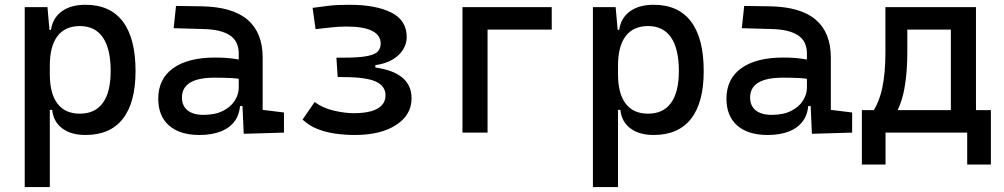

<svg xmlns="http://www.w3.org/2000/svg" viewBox="-20 -547 4142 792"><path d="M82 224.6V-517.6H175.8L185.5 -408.2V224.6ZM332.5 9.8Q272.9 9.8 236.6 -17.6Q200.2 -44.9 195.3 -93.8H150.4L185.5 -241.2Q185.5 -161.1 217 -119.6Q248.5 -78.1 309.6 -78.1Q372.1 -78.1 404.3 -122.6Q436.5 -167 436.5 -253.9Q436.5 -345.7 404.3 -392.6Q372.1 -439.5 309.6 -439.5Q248.5 -439.5 217 -397.9Q185.5 -356.4 185.5 -276.4L150.4 -423.8H190.4Q197.3 -472.7 234.6 -500Q272 -527.3 332.5 -527.3Q434.6 -527.3 486.8 -458Q539.1 -388.7 539.1 -253.9Q539.1 -124 486.8 -57.1Q434.6 9.8 332.5 9.8Z M985.4 4.9 978.5 -148.4 964.8 -191.4V-325.2Q964.8 -377 928.5 -401.1Q892.1 -425.3 820.3 -427.2L696.3 -430.7L706.1 -522.5L810.5 -521Q939 -519 1001.2 -465.6Q1063.5 -412.1 1063.5 -309.6V-93.8L1151.4 -83V0ZM802.7 9.8Q721.7 9.8 677.2 -29.3Q632.8 -68.4 632.8 -139.6Q632.8 -221.7 694.1 -265.6Q755.4 -309.6 867.2 -309.6Q913.6 -309.6 950 -304Q986.3 -298.3 1014.6 -287.1L993.2 -216.8Q960.4 -224.1 929.2 -225.3Q897.9 -226.6 865.2 -226.6Q730.5 -226.6 730.5 -144.5Q730.5 -110.4 753.7 -91.8Q776.9 -73.2 819.3 -73.2Q867.7 -73.2 900.1 -89.8Q932.6 -106.4 948.7 -132.3Q964.8 -158.2 964.8 -185.5V-242.2L995.1 -109.4H954.1L970.7 -125Q970.7 -80.1 950 -50Q929.2 -20 891.6 -5.1Q854 9.8 802.7 9.8Z M1443.4 9.8Q1403.8 9.8 1364.5 4.4Q1325.2 -1 1290.3 -14.6Q1255.4 -28.3 1228 -53.7L1277.8 -126Q1313 -100.6 1358.2 -90.3Q1403.3 -80.1 1439.5 -80.1Q1482.4 -80.1 1511.5 -88.4Q1540.5 -96.7 1555.4 -113.3Q1570.3 -129.9 1570.3 -153.8Q1570.3 -191.4 1531 -210.2Q1491.7 -229 1393.6 -229H1373L1367.7 -309.1H1395Q1462.4 -309.1 1495.6 -315.9Q1528.8 -322.8 1539.6 -335.7Q1550.3 -348.6 1550.3 -367.2Q1550.3 -401.9 1514.9 -419.7Q1479.5 -437.5 1410.2 -437.5Q1376.5 -437.5 1350.1 -434.3Q1323.7 -431.2 1281.7 -426.8L1269.5 -514.6Q1305.7 -519.5 1337.6 -523.4Q1369.6 -527.3 1420.9 -527.3Q1529.8 -527.3 1593.8 -495.4Q1657.7 -463.4 1657.7 -394Q1657.7 -367.7 1643.1 -343.3Q1628.4 -318.8 1599.6 -301.5Q1570.8 -284.2 1528.3 -278.3V-268.6Q1603.5 -257.8 1640.6 -226.1Q1677.7 -194.3 1677.7 -141.6Q1677.7 -73.2 1614.3 -31.7Q1550.8 9.8 1443.4 9.8Z M1887.7 0V-517.6H1991.2V0ZM1918 -424.8V-517.6H2255.9V-424.8Z M2425.8 224.6V-517.6H2519.5L2529.3 -408.2V224.6ZM2676.3 9.8Q2616.7 9.8 2580.3 -17.6Q2543.9 -44.9 2539.1 -93.8H2494.1L2529.3 -241.2Q2529.3 -161.1 2560.8 -119.6Q2592.3 -78.1 2653.3 -78.1Q2715.8 -78.1 2748 -122.6Q2780.3 -167 2780.3 -253.9Q2780.3 -345.7 2748 -392.6Q2715.8 -439.5 2653.3 -439.5Q2592.3 -439.5 2560.8 -397.9Q2529.3 -356.4 2529.3 -276.4L2494.1 -423.8H2534.2Q2541 -472.7 2578.4 -500Q2615.7 -527.3 2676.3 -527.3Q2778.3 -527.3 2830.6 -458Q2882.8 -388.7 2882.8 -253.9Q2882.8 -124 2830.6 -57.1Q2778.3 9.8 2676.3 9.8Z M3329.1 4.9 3322.3 -148.4 3308.6 -191.4V-325.2Q3308.6 -377 3272.2 -401.1Q3235.8 -425.3 3164.1 -427.2L3040 -430.7L3049.8 -522.5L3154.3 -521Q3282.7 -519 3345 -465.6Q3407.2 -412.1 3407.2 -309.6V-93.8L3495.1 -83V0ZM3146.5 9.8Q3065.4 9.8 3021 -29.3Q2976.6 -68.4 2976.6 -139.6Q2976.6 -221.7 3037.8 -265.6Q3099.1 -309.6 3210.9 -309.6Q3257.3 -309.6 3293.7 -304Q3330.1 -298.3 3358.4 -287.1L3336.9 -216.8Q3304.2 -224.1 3272.9 -225.3Q3241.7 -226.6 3209 -226.6Q3074.2 -226.6 3074.2 -144.5Q3074.2 -110.4 3097.4 -91.8Q3120.6 -73.2 3163.1 -73.2Q3211.4 -73.2 3243.9 -89.8Q3276.4 -106.4 3292.5 -132.3Q3308.6 -158.2 3308.6 -185.5V-242.2L3338.9 -109.4H3297.9L3314.5 -125Q3314.5 -80.1 3293.7 -50Q3272.9 -20 3235.4 -5.1Q3197.8 9.8 3146.5 9.8Z M3670.9 -70.8 3578.1 -83Q3606.9 -125 3619.6 -185.8Q3632.3 -246.6 3632.3 -329.1V-517.6H3722.7V-332.5Q3722.7 -248 3710.9 -183.1Q3699.2 -118.2 3670.9 -70.8ZM3535.2 131.8V-63.5H3632.8V131.8ZM3969.7 131.8V-63.5H4067.4V131.8ZM3902.3 0V-517.6H4005.9V0ZM3682.1 -424.8V-517.6H3965.3V-424.8ZM4067.4 -92.8V0H3535.2V-92.8Z"/></svg>

Font: Cascadia Mono
Style: Regular
Weight: 400
Monospace: yes
Designer: Aaron Bell
Foundry: Saja Typeworks
Version: Version 2404.023